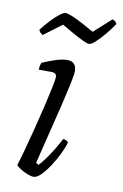

<svg xmlns="http://www.w3.org/2000/svg" viewBox="-81 -746 507 794"><g transform="rotate(10 172.5 -349.0)"><path d="M117 0Q107 0 90.5 -6.5Q74 -13 60 -22Q46 -31 43 -37Q50 -58 61.5 -100Q73 -142 86 -192.5Q99 -243 110.5 -291.5Q122 -340 129.5 -376Q137 -412 137 -422Q137 -440 114 -440H62Q62 -458 68 -470Q93 -481 121.5 -490.5Q150 -500 171 -500Q210 -500 210 -459Q210 -445 201.5 -405Q193 -365 179.5 -308.5Q166 -252 149.5 -187Q133 -122 118 -59L129 -52Q139 -62 154.5 -83Q170 -104 185.5 -129.5Q201 -155 211 -175Q219 -175 225 -171.5Q231 -168 233 -164Q227 -143 213.5 -115Q200 -87 182.5 -60.5Q165 -34 148 -17Q131 0 117 0ZM247.4 -581Q239.8 -581 218.9 -591Q198 -601 173.3 -615Q148.6 -629 128.7 -641L52.7 -584Q48.9 -586 43.2 -591Q37.5 -596 35.6 -603Q51.7 -624 70.2 -644Q88.8 -664 105.4 -677Q122 -690 131.5 -690Q141 -690 161.9 -681Q182.8 -672 208 -658.5Q233.2 -645 254.1 -633L326.3 -698Q333.9 -696 338.6 -691Q343.4 -686 345.3 -682Q330.1 -659 310.6 -635.5Q291.1 -612 274 -596.5Q256.9 -581 247.4 -581Z"/></g></svg>

Font: Texturina Thin
Style: Italic
Weight: 100
Italic angle: -11°
Designer: Guillermo Torres Carreño
Foundry: Omnibus-Type
Version: Version 1.002; ttfautohint (v1.8.3)